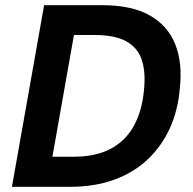

<svg xmlns="http://www.w3.org/2000/svg" viewBox="-20 -720 742 740"><path d="M26 0 150 -700H374Q488 -700 557.5 -660.5Q627 -621 655.5 -549Q684 -477 673 -379Q666 -294 634 -224.5Q602 -155 548 -104.5Q494 -54 419 -27Q344 0 250 0ZM182 -116H264Q350 -116 407.5 -147Q465 -178 496.5 -236Q528 -294 535 -374Q542 -442 526.5 -489Q511 -536 467 -560.5Q423 -585 347 -585H265Z"/></svg>

Font: DM Sans 12pt
Style: Bold Italic
Weight: 700
Italic angle: -10°
Version: Version 4.004;gftools[0.9.30]